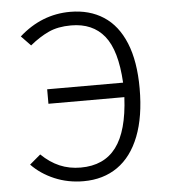

<svg xmlns="http://www.w3.org/2000/svg" viewBox="-52 -761 719 819"><g transform="rotate(-5 307.5 -351.5)"><path d="M545.6 -363.1Q545.6 -242.6 512.8 -158.7Q480 -74.9 419 -32.3Q357.9 10.3 273.3 10.3Q206.7 10.3 149.2 -14.1Q91.8 -38.5 51.8 -80L98.5 -119.5Q135.4 -83.6 176.4 -66.2Q217.4 -48.7 266.2 -48.7Q366.2 -48.7 418.2 -117.9Q470.3 -187.2 477.4 -331.8H152.3V-393.8H477.4Q469.7 -532.8 419.7 -594.6Q369.7 -656.4 277.4 -656.4Q221 -656.4 181 -637.9Q141 -619.5 100.5 -586.2L60 -628.2Q156.4 -714.4 278.5 -714.4Q361 -714.4 421 -675.6Q481 -636.9 513.3 -558.2Q545.6 -479.5 545.6 -363.1Z"/></g></svg>

Font: Fira Code Fixed Light
Style: Regular
Weight: 300
Monospace: yes
Designer: Carrois Corporate, Edenspiekermann AG, Nikita Prokopov
Foundry: Carrois Corporate, Edenspiekermann AG, Nikita Prokopov
Version: Version 5.002